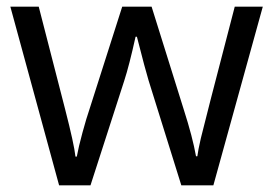

<svg xmlns="http://www.w3.org/2000/svg" viewBox="-20 -555 818 575"><path d="M523 0 425 -314Q416 -343 390 -445H386Q367 -359 352 -313L251 0H157L11 -535H96Q148 -333 175 -228Q202 -123 206 -86H210Q215 -114 227 -158Q239 -202 248 -228L346 -535H434L530 -228Q557 -144 567 -87H571Q573 -104 581.5 -141Q590 -178 683 -535H767L619 0Z"/></svg>

Font: Stephens Clock
Style: Regular
Weight: 400
Designer: Peter Wiegel (catfonts.de) with slight modifications by DT1.org
Version: Version 0.9.1